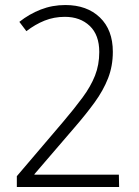

<svg xmlns="http://www.w3.org/2000/svg" viewBox="-20 -744 554 764"><path d="M454 0H47V-43L231 -259Q276 -312 308.5 -356Q341 -400 358 -443Q375 -486 375 -537Q375 -605 337 -641Q299 -677 238 -677Q195 -677 157.5 -662Q120 -647 85 -620L57 -657Q96 -688 142 -706Q188 -724 240 -724Q326 -724 377.5 -674.5Q429 -625 429 -538Q429 -481 410 -432.5Q391 -384 356.5 -336.5Q322 -289 276 -236L117 -51V-49H453Z"/></svg>

Font: Noto Sans Sinhala SemiCondensed Light
Style: Regular
Weight: 300
Width: 4
Designer: Jelle Bosma - Monotype Design Team
Foundry: Monotype Imaging Inc.
Version: Version 2.006; ttfautohint (v1.8.4.7-5d5b)